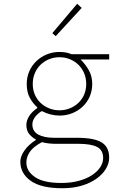

<svg xmlns="http://www.w3.org/2000/svg" viewBox="-20 -766 640 1020"><path d="M312 234Q198 234 143 194.5Q88 155 88 93Q88 65 109.5 34Q131 3 170 -22V-26Q152 -34 136 -53Q120 -72 120 -102Q120 -125 134.5 -148.5Q149 -172 178 -192V-196Q155 -216 138.5 -246Q122 -276 122 -320Q122 -356 135.5 -387Q149 -418 173 -441Q197 -464 228.5 -477Q260 -490 296 -490Q333 -490 360 -478H560V-450H408Q432 -427 451 -394.5Q470 -362 470 -320Q470 -284 456.5 -253Q443 -222 419 -199.5Q395 -177 363.5 -164.5Q332 -152 296 -152Q273 -152 249 -158Q225 -164 202 -176Q179 -162 165.5 -143.5Q152 -125 152 -105Q152 -68 183.5 -51Q215 -34 266 -34H389Q480 -34 520 -9.5Q560 15 560 72Q560 102 542.5 131Q525 160 493 183Q461 206 415 220Q369 234 312 234ZM296 -180Q325 -180 351 -190.5Q377 -201 396.5 -219.5Q416 -238 427 -263.5Q438 -289 438 -320Q438 -351 427 -377Q416 -403 396.5 -422Q377 -441 351 -451.5Q325 -462 296 -462Q267 -462 241 -451.5Q215 -441 195.5 -422Q176 -403 165 -377Q154 -351 154 -320Q154 -289 165 -263.5Q176 -238 195.5 -219.5Q215 -201 241 -190.5Q267 -180 296 -180ZM306 206Q358 206 399.5 194.5Q441 183 469.5 164Q498 145 513 121.5Q528 98 528 74Q528 31 495.5 14.5Q463 -2 397 -2H276Q259 -2 239.5 -4Q220 -6 203 -11Q156 14 138 41.5Q120 69 120 97Q120 143 165.5 174.5Q211 206 306 206ZM276 -574 258 -590 390 -746 414 -724Z"/></svg>

Font: Source Code Pro ExtraLight
Style: Regular
Weight: 200
Monospace: yes
Designer: Paul D. Hunt, Teo Tuominen
Foundry: Adobe Systems Incorporated
Version: Version 2.030;PS 1.000;hotconv 16.6.51;makeotf.lib2.5.65220